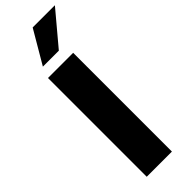

<svg xmlns="http://www.w3.org/2000/svg" viewBox="-326 -1015 1031 1031"><g transform="rotate(-45 189.0 -500.0)"><path d="M98.8 -812.5 208.8 -1000H377.5L220 -812.5ZM75 0V-750H266.2V0Z"/></g></svg>

Font: Now Black
Style: Regular
Weight: 900
Designer: Alfredo Marco Pradil
Foundry: Alfredo Marco Pradil
Version: Version 1.002;PS 001.002;hotconv 1.0.88;makeotf.lib2.5.64775